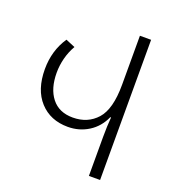

<svg xmlns="http://www.w3.org/2000/svg" viewBox="-130 -816 835 919"><g transform="rotate(20 287.0 -357.0)"><path d="M426 0V-200Q426 -225 427 -251.5Q428 -278 430 -299H426Q402 -245 355 -215.5Q308 -186 250 -186Q161 -186 107 -245Q53 -304 53 -409Q53 -503 102 -576L150 -556Q131 -523 121.5 -486Q112 -449 112 -412Q112 -331 149.5 -283.5Q187 -236 257 -236Q333 -236 379.5 -288Q426 -340 426 -464V-714H483V0Z"/></g></svg>

Font: Noto Sans Georgian SemiCondensed Light
Style: Regular
Weight: 300
Width: 4
Designer: Monotype Design Team, Akaki Razmadze
Foundry: Google LLC
Version: Version 2.005; ttfautohint (v1.8.4.7-5d5b)